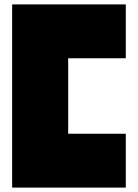

<svg xmlns="http://www.w3.org/2000/svg" viewBox="-20 -750 625 870"><path d="M35 -144V-730H289V-144ZM35 100V-144H550V100ZM289 -486V-730H550V-486Z"/></svg>

Font: Foldit Black
Style: Regular
Weight: 900
Version: Version 1.003